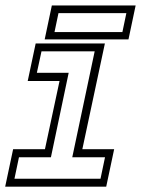

<svg xmlns="http://www.w3.org/2000/svg" viewBox="-20 -704 536 724"><path d="M-0.5 0 29.5 -141.5H149.5L204.5 -398.5H84.5L114.5 -540H375.5L290.5 -141.5H410.5L380.5 0ZM34.5 -30H359L376 -111H252.5L337 -510.5H136.5L119 -429.5H239L172 -111H51.5ZM148.5 -555.5 175.5 -683.5H491.5L464.5 -555.5ZM185.5 -583H441.5L456.5 -654.5H200.5Z"/></svg>

Font: Tourney Thin Light
Style: Italic
Weight: 300
Italic angle: -12°
Version: Version 1.015